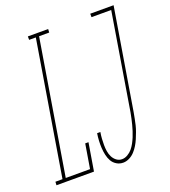

<svg xmlns="http://www.w3.org/2000/svg" viewBox="-170 -835 837 943"><g transform="rotate(-20 249.0 -363.5)"><path d="M-34 0 -33 -18H4L119 -717H84V-735H190L189 -717H136L21 -18H148L169 -145H186L162 0ZM313 8Q294 8 278.5 -1.5Q263 -11 254.5 -26Q246 -41 242 -59.5Q238 -78 237 -96.5Q236 -115 237 -134Q238 -153 241 -172H258Q255 -155 254 -138.5Q253 -122 253 -105.5Q253 -89 255.5 -73Q258 -57 265 -43Q272 -29 284.5 -19.5Q297 -10 313 -10Q328 -10 342.5 -18.5Q357 -27 367 -39Q377 -51 384.5 -65Q392 -79 398 -93.5Q404 -108 408.5 -122.5Q413 -137 417 -152Q421 -167 424 -181.5Q427 -196 430 -211L513 -717H410V-735H532L445 -208Q442 -192 439 -176Q436 -160 432 -143.5Q428 -127 422 -111Q416 -95 409.5 -79.5Q403 -64 394 -49Q385 -34 373 -21Q361 -8 345 0Q329 8 313 8Z"/></g></svg>

Font: Iosevka Curly Slab Thin
Style: Italic
Weight: 100
Italic angle: -9°
Monospace: yes
Designer: Belleve Invis
Foundry: Belleve Invis
Version: Version 22.1.2; ttfautohint (v1.8.4)